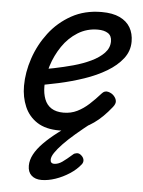

<svg xmlns="http://www.w3.org/2000/svg" viewBox="-54 -562 634 849"><g transform="rotate(5 263.0 -137.5)"><path d="M221 19Q161 19 123 -5.5Q85 -30 67 -72Q49 -114 49 -164Q49 -224 70 -286.5Q91 -349 131 -401.5Q171 -454 229.5 -486.5Q288 -519 363 -519Q412 -519 443.5 -504Q475 -489 490.5 -462.5Q506 -436 506 -400Q506 -358 480 -324.5Q454 -291 410.5 -265Q367 -239 312.5 -220.5Q258 -202 201 -189.5Q144 -177 91 -169L100 -240Q133 -245 175 -253.5Q217 -262 259 -273.5Q301 -285 336.5 -302Q372 -319 393.5 -341.5Q415 -364 415 -393Q415 -418 398 -429Q381 -440 353 -440Q304 -440 264 -415Q224 -390 196.5 -349.5Q169 -309 154 -261.5Q139 -214 139 -170Q139 -138 148.5 -113Q158 -88 179 -74.5Q200 -61 233 -61Q266 -61 293.5 -74.5Q321 -88 345.5 -110.5Q370 -133 394 -160Q406 -174 422 -170Q438 -166 448 -155Q458 -144 459.5 -132Q461 -120 449 -105Q411 -57 372.5 -30Q334 -3 296 8Q258 19 221 19ZM162 244Q134 244 117.5 229Q101 214 101 186Q101 161 114.5 135.5Q128 110 154 83.5Q180 57 217.5 28.5Q255 0 302 -33L362 -31V-26Q325 3 294 29.5Q263 56 241 79Q219 102 207 120Q195 138 195 151Q195 160 199.5 164Q204 168 211 168Q229 168 247 155.5Q265 143 292 119Q297 114 308 112.5Q319 111 330 122Q338 130 339.5 139.5Q341 149 335 158Q316 183 286 202.5Q256 222 223.5 233Q191 244 162 244Z"/></g></svg>

Font: Playwrite CA
Style: Regular
Weight: 400
Designer: Veronika Burian, José Scaglione
Foundry: TypeTogether
Version: Version 1.002